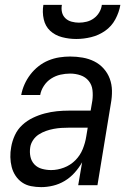

<svg xmlns="http://www.w3.org/2000/svg" viewBox="-20 -760 540 788"><path d="M149 8Q128 8 107.5 4Q87 0 71 -11Q55 -22 44 -38.5Q33 -55 28 -74.5Q23 -94 22.5 -115Q22 -136 26 -157Q30 -181 41 -205Q52 -229 71.5 -247Q91 -265 115 -276.5Q139 -288 164 -294.5Q189 -301 213.5 -303.5Q238 -306 263 -306H352L359 -347Q362 -369 359.5 -390.5Q357 -412 344 -428Q331 -444 310.5 -451Q290 -458 268 -458Q248 -458 228 -453.5Q208 -449 190 -437.5Q172 -426 160 -407.5Q148 -389 145 -370H67Q71 -392 80.5 -413.5Q90 -435 104.5 -454Q119 -473 138 -488Q157 -503 179 -512Q201 -521 223.5 -524.5Q246 -528 268 -528Q294 -528 319.5 -523.5Q345 -519 367 -508Q389 -497 405.5 -478.5Q422 -460 430.5 -437Q439 -414 439.5 -388Q440 -362 435 -335L380 0H301L317 -94Q304 -71 286 -51Q268 -31 245.5 -17.5Q223 -4 198 2Q173 8 149 8ZM190 -62Q216 -62 242.5 -72Q269 -82 289 -102Q309 -122 319.5 -148Q330 -174 334 -200L340 -236H263Q247 -236 231.5 -235Q216 -234 200 -231Q184 -228 168.5 -222.5Q153 -217 139 -208Q125 -199 115.5 -184.5Q106 -170 104 -155Q101 -135 105 -116.5Q109 -98 121.5 -85Q134 -72 152.5 -67Q171 -62 190 -62ZM293 -600Q263 -600 234.5 -607.5Q206 -615 186 -633.5Q166 -652 159.5 -681Q153 -710 158 -740H234Q231 -724 234.5 -709.5Q238 -695 248.5 -685Q259 -675 274 -671Q289 -667 304 -667Q320 -667 336 -671Q352 -675 365.5 -685Q379 -695 387.5 -709.5Q396 -724 398 -740H474Q469 -710 453.5 -681Q438 -652 411.5 -633.5Q385 -615 354 -607.5Q323 -600 293 -600Z"/></svg>

Font: Iosevka SS04
Style: Italic
Weight: 400
Italic angle: -9°
Monospace: yes
Designer: Belleve Invis
Foundry: Belleve Invis
Version: Version 19.0.0; ttfautohint (v1.8.4)